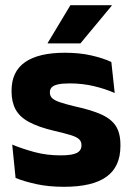

<svg xmlns="http://www.w3.org/2000/svg" viewBox="-20 -707 506 739"><path d="M226 12Q167.5 12 120.5 1.8Q73.5 -8.5 40 -22L27 -150.5Q65.5 -134.5 112.2 -121.8Q159 -109 213.5 -109Q257 -109 275.2 -118.2Q293.5 -127.5 293.5 -147V-149Q293.5 -162.5 284.2 -171.2Q275 -180 252.2 -187Q229.5 -194 188.5 -203.5Q127 -218 91 -237.8Q55 -257.5 39.8 -286.2Q24.5 -315 24.5 -354.5V-358.5Q24.5 -431.5 76.5 -467.8Q128.5 -504 229.5 -504Q286.5 -504 332 -493.5Q377.5 -483 408.5 -468.5L421.5 -349Q385.5 -365 341.2 -375.5Q297 -386 248.5 -386Q219 -386 202.2 -382Q185.5 -378 178.8 -370.5Q172 -363 172 -352V-350.5Q172 -338.5 180 -330Q188 -321.5 209.2 -314Q230.5 -306.5 270.5 -297Q332.5 -283.5 370.5 -266.2Q408.5 -249 426 -221.8Q443.5 -194.5 443.5 -149.5V-145Q443.5 -65.5 390 -26.8Q336.5 12 226 12ZM251 -687H410V-685L289.5 -540H163.5V-541.5Z"/></svg>

Font: Anek Latin
Style: Bold
Weight: 700
Designer: Yesha Goshar
Foundry: Ek Type
Version: Version 1.003